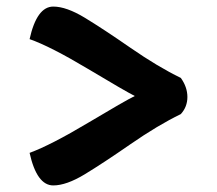

<svg xmlns="http://www.w3.org/2000/svg" viewBox="-20 -660 660 584"><path d="M530 -313Q460 -279 377 -221.5Q294 -164 238 -130Q182 -96 142 -96Q92 -96 70 -195Q135 -219 248 -286.5Q361 -354 390 -368Q362 -382 247.5 -450.5Q133 -519 70 -541Q92 -640 142 -640Q182 -640 238 -606Q294 -572 377 -514.5Q460 -457 530 -423Q550 -395 550 -365Q550 -335 530 -313Z"/></svg>

Font: MeriendaOneRegular
Style: Regular
Weight: 400
Designer: Eduardo Rodriguez Tunni
Foundry: Eduardo Rodriguez Tunni
Version: Version 1.001